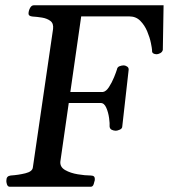

<svg xmlns="http://www.w3.org/2000/svg" viewBox="-20 -713 644 733"><path d="M17.6 0Q9.3 0 6.3 -9.8Q3.4 -19.5 4.4 -24.9Q4.4 -41 21 -43Q50.3 -44.9 77.1 -51.5Q104 -58.1 105.5 -74.2L182.6 -602.5Q185.1 -623.5 172.4 -633.1Q159.7 -642.6 140.6 -645.8Q121.6 -648.9 104 -649.9Q88.9 -651.4 88.9 -660.6Q88.9 -671.4 94.5 -682.1Q100.1 -692.9 109.4 -692.9H604.5L601.6 -522.5Q599.6 -514.2 591.6 -510Q583.5 -505.9 578.1 -505.9Q570.3 -505.9 564.9 -509.3Q559.6 -512.7 560.5 -522Q560.1 -529.3 555.9 -549.6Q551.8 -569.8 542 -593.3Q532.2 -616.7 515.6 -633.5Q499 -650.4 473.6 -650.4H290L210.4 -96.2Q208.5 -75.2 228.8 -63.7Q249 -52.2 277.1 -47.6Q305.2 -43 325.7 -43Q334 -43 338.4 -39.6Q342.8 -36.1 341.8 -24.9Q340.8 -19.5 337.6 -9.8Q334.5 0 326.2 0ZM185.5 -319.8 186.5 -361.8H373Q385.3 -363.8 396.2 -380.9Q407.2 -397.9 415.3 -417.7Q423.3 -437.5 426.3 -447.3Q427.7 -457 436.3 -460.2Q444.8 -463.4 452.6 -463.4Q458 -463.4 464.8 -459.2Q471.7 -455.1 471.2 -446.8L446.8 -230.5Q446.8 -222.2 437.3 -218Q427.7 -213.9 422.4 -213.9Q414.6 -213.9 407 -217.3Q399.4 -220.7 398.4 -230Q399.4 -240.7 396.5 -262.2Q393.6 -283.7 385.7 -301.8Q377.9 -319.8 364.3 -319.8Z"/></svg>

Font: Gelasio
Style: Italic
Weight: 400
Italic angle: -8.5°
Designer: Eben Sorkin
Foundry: Eben Sorkin
Version: Version 1.008